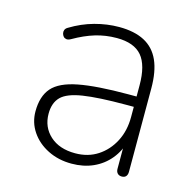

<svg xmlns="http://www.w3.org/2000/svg" viewBox="-80 -574 675 665"><g transform="rotate(15 257.0 -242.0)"><path d="M231 8Q184 8 146 -11Q108 -30 86 -62.5Q64 -95 64 -135Q64 -189 90.5 -219.5Q117 -250 181.5 -262.5Q246 -275 359 -275H400V-238H361Q262 -238 207.5 -229.5Q153 -221 131.5 -199.5Q110 -178 110 -139Q110 -91 143.5 -60.5Q177 -30 234 -30Q280 -30 314.5 -52.5Q349 -75 369 -113.5Q389 -152 389 -201V-315Q389 -387 361 -420Q333 -453 271 -453Q231 -453 194.5 -442Q158 -431 118 -408Q109 -403 102.5 -404Q96 -405 92 -409.5Q88 -414 86.5 -420.5Q85 -427 87.5 -433Q90 -439 97 -443Q138 -468 182 -480Q226 -492 269 -492Q324 -492 360 -473Q396 -454 413.5 -415Q431 -376 431 -315V-16Q431 -6 426 0Q421 6 411 6Q401 6 395.5 0Q390 -6 390 -16V-121H401Q391 -81 367 -52Q343 -23 308.5 -7.5Q274 8 231 8Z"/></g></svg>

Font: Nunito ExtraLight
Style: Regular
Weight: 200
Designer: Vernon Adams
Foundry: Vernon Adams
Version: Version 3.602;April 4, 2023;FontCreator 14.0.0.2856 64-bit